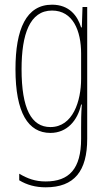

<svg xmlns="http://www.w3.org/2000/svg" viewBox="-20 -557 462 819"><path d="M202 -537C92 -537 46 -433 46 -262C46 -76 100 10 195 10C266 10 311 -43 326 -111H329C326 -70 326 -43 326 -12V35C326 163 275 217 175 217C130 217 98 205 62 184V212C95 232 132 242 175 242C297 242 352 173 352 35V-527H332L329 -440H326C311 -489 276 -537 202 -537ZM202 -512C291 -512 326 -426 326 -329V-221C326 -126 291 -15 195 -15C114 -15 72 -93 72 -262C72 -411 107 -512 202 -512Z"/></svg>

Font: Noto Sans Devanagari UI ExtraCondensed Thin
Style: Regular
Weight: 100
Width: 2
Designer: Jelle Bosma - Monotype Design Team
Foundry: Monotype Imaging Inc.
Version: Version 2.004